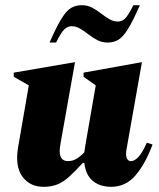

<svg xmlns="http://www.w3.org/2000/svg" viewBox="-20 -710 612 740"><path d="M148 10Q102 10 74 -20Q46 -50 46 -102Q46 -118 49 -138L91 -381L33 -414V-430L266 -470H269L214 -161Q210 -140 210 -127Q210 -110 217.5 -99.5Q225 -89 243 -89Q260 -89 275.5 -98.5Q291 -108 305 -123Q307 -136 309 -150L349 -381L302 -414V-430L524 -470H527L467 -131Q464 -113 468.5 -101Q473 -89 485 -89Q498 -89 513 -104.5Q528 -120 546 -160L568 -153Q541 -80 503 -35Q465 10 409 10Q365 10 337.5 -13Q310 -36 305 -82H299Q268 -48 245.5 -28Q223 -8 200.5 1Q178 10 148 10ZM171 -546Q198 -608 217.5 -639Q237 -670 255 -680Q273 -690 295 -690Q317 -690 335 -680.5Q353 -671 369 -658.5Q385 -646 401 -636.5Q417 -627 434 -627Q450 -627 462 -638.5Q474 -650 494 -690H519Q492 -628 472.5 -597Q453 -566 435 -556Q417 -546 395 -546Q373 -546 355 -555.5Q337 -565 321 -577.5Q305 -590 289 -599.5Q273 -609 256 -609Q241 -609 228.5 -597.5Q216 -586 196 -546Z"/></svg>

Font: Spectral ExtraBold
Style: Italic
Weight: 800
Italic angle: -10°
Designer: Jean-Baptiste Levee
Foundry: Production Type
Version: Version 2.001